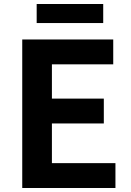

<svg xmlns="http://www.w3.org/2000/svg" viewBox="-20 -938 655 958"><path d="M91 0H556V-124H239V-322H498V-446H239V-617H545V-741H91ZM163 -823H495V-918H163Z"/></svg>

Font: Noto Sans Mono CJK HK
Style: Bold
Weight: 700
Designer: Ryoko NISHIZUKA 西塚涼子 (kana, bopomofo & ideographs); Paul D. Hunt (Latin, Greek & Cyrillic); Sandoll Communications 산돌커뮤니
Foundry: Adobe
Version: Version 2.004;hotconv 1.0.118;makeotfexe 2.5.65603